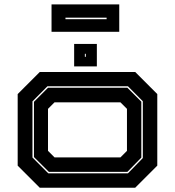

<svg xmlns="http://www.w3.org/2000/svg" viewBox="-20 -876 816 896"><path d="M165.5 0 62.5 -103V-437L165.5 -540H611L714 -437V-103L611 0ZM205.5 -67H577L646.5 -138.5V-403.5L577 -473.5H201.5L131.5 -403V-141ZM208 -74 138.5 -143V-401L204 -466.5H574.5L639.5 -401.5V-140.5L574.5 -74ZM234.5 -141.5H542L572.5 -172V-368L542 -398.5H234.5L204 -368V-172ZM326 -566V-671H432V-566ZM376 -611H380.5V-625H376ZM220.5 -727.5V-855.5H536.5V-727.5ZM285.5 -786.5H477.5V-793.5H285.5Z"/></svg>

Font: Tourney Expanded ExtraBold
Style: Regular
Weight: 800
Width: 7
Designer: Tyler Finck
Foundry: Etcetera Type Co
Version: Version 1.010; ttfautohint (v1.8.3)